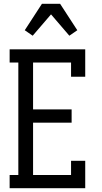

<svg xmlns="http://www.w3.org/2000/svg" viewBox="-20 -996 540 1016"><path d="M31 0V-70H77V-665H31V-735H431V-590H356V-665H155V-417H359V-347H155V-70H356V-145H431V0ZM153 -807 111 -836 202 -976H298L389 -836L347 -807L250 -920Z"/></svg>

Font: Iosevka Curly Slab
Style: Regular
Weight: 400
Monospace: yes
Designer: Belleve Invis
Foundry: Belleve Invis
Version: Version 22.1.2; ttfautohint (v1.8.4)